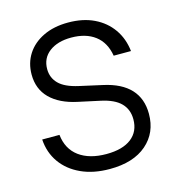

<svg xmlns="http://www.w3.org/2000/svg" viewBox="-104 -775 808 876"><g transform="rotate(-15 300.0 -337.5)"><path d="M308.3 10Q230.8 10 172.9 -16.7Q115 -43.3 81.7 -90.4Q48.3 -137.5 44.2 -200H125.8Q133.3 -131.7 182.1 -95.8Q230.8 -60 310.8 -60Q387.5 -60 428.8 -92.1Q470 -124.2 470 -181.7Q470 -228.3 440.4 -258.3Q410.8 -288.3 348.3 -301.7L244.2 -324.2Q162.5 -341.7 118.3 -385.8Q74.2 -430 74.2 -498.3Q74.2 -552.5 101.2 -594.6Q128.3 -636.7 178.3 -660.8Q228.3 -685 295.8 -685Q365.8 -685 417.9 -660Q470 -635 501.7 -590Q533.3 -545 540 -485H458.3Q447.5 -549.2 404.2 -582.1Q360.8 -615 291.7 -615Q227.5 -615 188.3 -585.4Q149.2 -555.8 149.2 -504.2Q149.2 -463.3 177.1 -435Q205 -406.7 268.3 -392.5L376.7 -368.3Q460.8 -350 502.9 -304.6Q545 -259.2 545 -187.5Q545 -98.3 482.5 -44.2Q420 10 308.3 10Z"/></g></svg>

Font: Funnel Sans Light Light
Style: Regular
Weight: 300
Version: Version 1.000